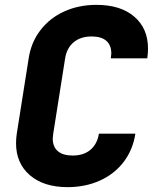

<svg xmlns="http://www.w3.org/2000/svg" viewBox="-20 -760 640 790"><path d="M46 -171Q46 -189 49 -210L98 -520Q108 -586 146.5 -636Q185 -686 244.5 -713Q304 -740 377 -740Q476 -740 532.5 -691.5Q589 -643 589 -560Q589 -541 586 -520H436Q438 -534 438 -540Q438 -574 417.5 -592Q397 -610 357 -610Q312 -610 283.5 -586.5Q255 -563 248 -520L199 -210Q197 -196 197 -190Q197 -156 218 -138Q239 -120 279 -120Q324 -120 352 -143.5Q380 -167 387 -210H537Q527 -144 489 -94Q451 -44 391 -17Q331 10 258 10Q160 10 103 -39Q46 -88 46 -171Z"/></svg>

Font: JetBrains Mono Extra Bold
Style: Italic
Weight: 800
Italic angle: -9°
Monospace: yes
Designer: Philipp Nurullin, Konstantin Bulenkov
Foundry: JetBrains
Version: 2.002